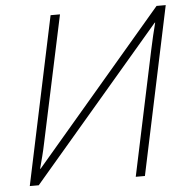

<svg xmlns="http://www.w3.org/2000/svg" viewBox="-51 -764 790 814"><g transform="rotate(-5 343.5 -357.0)"><path d="M43 0H81L631 -644H633C624 -610 615 -571 606 -529L494 0H533L684 -714H645L95 -69H93C102 -104 111 -135 119 -175L234 -714H194Z"/></g></svg>

Font: Noto Sans ExtraLight
Style: Italic
Weight: 200
Italic angle: -12°
Designer: Monotype Design Team
Foundry: Monotype Imaging Inc.
Version: Version 2.013